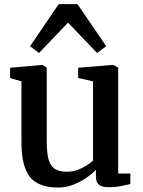

<svg xmlns="http://www.w3.org/2000/svg" viewBox="-20 -872 672 904"><path d="M489.5 9.5Q460 9.5 445.8 -2.2Q431.5 -14 431.5 -41V-72.5Q414 -53.5 385.8 -34.2Q357.5 -15 324 -2Q290.5 11 255 11Q160.5 11 120.8 -39Q81 -89 81 -202.5V-489L27.5 -504.5V-553L179 -566.5H180L200 -553.5V-207Q200 -155.5 208 -124Q216 -92.5 236.5 -78Q257 -63.5 294.5 -63.5Q322.5 -63.5 346 -72.2Q369.5 -81 387.8 -93Q406 -105 418 -115.5V-489L348 -505V-553L511 -566.5H513L536.5 -553.5V-55H594L593.5 -5.5Q576.5 -1.5 550 4Q523.5 9.5 489.5 9.5ZM163.5 -622.5 121.5 -654.5 256.5 -852.5H345L480 -654.5L437 -622.5L300.5 -765.5Z"/></svg>

Font: Merriweather 20pt SemiBold
Style: Regular
Weight: 600
Version: Version 2.100